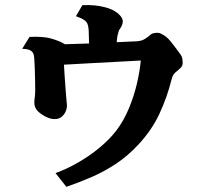

<svg xmlns="http://www.w3.org/2000/svg" viewBox="-20 -660 820 743"><path d="M94.2 -517.1Q118.7 -518.6 141.6 -516.8Q164.6 -515.1 176.8 -511.2Q192.4 -506.8 206.5 -501.2Q220.7 -495.6 231 -488.8Q278.8 -490.2 324.7 -491.7Q324.2 -523.9 323.2 -543Q322.3 -554.2 320.3 -562Q318.4 -569.8 314 -575.2Q310.5 -579.6 302 -585Q293.5 -590.3 273.9 -597.2L298.8 -640.1Q328.1 -641.1 347.9 -638.9Q367.7 -636.7 382.8 -632.8Q416 -625 435.5 -608.9Q455.1 -592.8 455.1 -577.1Q455.1 -569.3 451.9 -562Q448.7 -554.7 443.8 -547.9Q440.9 -544.4 439.2 -538.8Q437.5 -533.2 435.1 -523.9Q434.1 -519 433.3 -512.7Q432.6 -506.3 431.6 -496.6Q451.2 -497.6 469.7 -498.5Q488.3 -499.5 505.9 -500Q525.9 -501 537.6 -507.6Q549.3 -514.2 559.1 -522.9Q566.4 -529.8 574.5 -531.5Q582.5 -533.2 588.9 -533.2Q596.7 -533.2 606 -528.3Q615.2 -523.4 622.1 -518.1Q630.4 -512.2 641.1 -498.8Q651.9 -485.4 662.4 -471.2Q672.9 -457 679.2 -448.2Q684.6 -440.4 685.8 -431.9Q687 -423.3 687 -416Q687 -405.3 679 -397.5Q670.9 -389.6 665 -384.8Q656.7 -378.9 651.9 -372.1Q647 -365.2 644 -353Q627 -284.2 597.2 -220.2Q567.4 -156.2 515.1 -100.1Q474.1 -56.2 428.7 -26.1Q383.3 3.9 335 24.9Q286.6 45.9 236.8 63L194.8 9.8Q239.7 -6.3 283.9 -32Q328.1 -57.6 366.2 -89.4Q404.3 -121.1 430.2 -154.8Q459.5 -193.8 479 -241Q498.5 -288.1 509.8 -336.2Q521 -384.3 524.9 -425.8Q491.2 -423.8 444.1 -421.4Q397 -418.9 341.6 -416Q286.1 -413.1 227.5 -409.7Q228.5 -390.6 230 -368.2Q231.4 -345.7 233.2 -323.5Q234.9 -301.3 236.3 -283.4Q237.8 -265.6 238.8 -255.9Q240.2 -244.6 235.1 -231.2Q230 -217.8 219.2 -208.5Q208.5 -199.2 191.9 -199.2Q179.2 -199.2 166.5 -204.1Q153.8 -209 143.6 -216.1Q133.3 -223.1 127 -229Q119.6 -236.3 116.2 -245.1Q112.8 -253.9 112.8 -263.2Q112.8 -267.1 113.5 -274.9Q114.3 -282.7 115.2 -289.1Q116.2 -295.9 116.2 -313.7Q116.2 -331.5 115.7 -353.8Q115.2 -376 114.5 -396.7Q113.8 -417.5 112.8 -430.2Q112.3 -440.4 110.6 -447.8Q108.9 -455.1 103 -460.9Q98.6 -465.3 90.8 -468Q83 -470.7 65.9 -471.2Z"/></svg>

Font: BIZ UDPMincho
Style: Bold
Weight: 700
Designer: TypeBank Co., Ltd.
Foundry: Morisawa Inc.
Version: Version 1.06